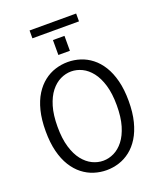

<svg xmlns="http://www.w3.org/2000/svg" viewBox="-174 -1079 998 1197"><g transform="rotate(-20 325.0 -480.5)"><path d="M324.5 11Q282 11 241.5 -1.8Q201 -14.5 166 -41.8Q131 -69 104.5 -111.5Q78 -154 63.2 -212.8Q48.5 -271.5 48.5 -348Q48.5 -424 63.2 -482.8Q78 -541.5 104.5 -583.8Q131 -626 166 -653.2Q201 -680.5 241.5 -693.2Q282 -706 324.5 -706Q366.5 -706 406.8 -693.2Q447 -680.5 482 -653.2Q517 -626 543.2 -583.8Q569.5 -541.5 584.5 -482.8Q599.5 -424 599.5 -348Q599.5 -271.5 584.5 -212.8Q569.5 -154 543.2 -111.5Q517 -69 482 -41.8Q447 -14.5 406.8 -1.8Q366.5 11 324.5 11ZM324.5 -51.5Q361 -51.5 396 -68.5Q431 -85.5 459 -121.2Q487 -157 503.8 -213.2Q520.5 -269.5 520.5 -348Q520.5 -426 503.8 -482Q487 -538 459 -573.8Q431 -609.5 396 -626.5Q361 -643.5 324.5 -643.5Q287.5 -643.5 252.5 -626.5Q217.5 -609.5 189.2 -573.8Q161 -538 144.2 -482Q127.5 -426 127.5 -348Q127.5 -269.5 144.2 -213.2Q161 -157 189.2 -121.2Q217.5 -85.5 252.5 -68.5Q287.5 -51.5 324.5 -51.5ZM285.5 -866H362V-767H285.5ZM169 -920V-972H478V-920Z"/></g></svg>

Font: Trispace Thin Light
Style: Regular
Weight: 300
Version: Version 1.210